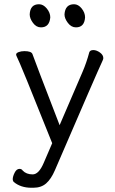

<svg xmlns="http://www.w3.org/2000/svg" viewBox="-20 -721 540 905"><path d="M173 -592Q213 -592 217 -639Q217 -661 200.5 -681Q184 -701 164 -701Q122 -701 120 -653Q120 -634 135.5 -613Q151 -592 173 -592ZM338 -592Q378 -592 381 -639Q381 -661 365 -681Q349 -701 329 -701Q287 -701 284 -653Q284 -634 300 -613Q316 -592 338 -592ZM137 164Q174 164 197.5 143.5Q221 123 239 81Q438 -381 463 -434Q467 -442 467 -447Q467 -462 451 -473.5Q435 -485 420 -485Q405 -485 401 -475Q388 -426 369 -382L261 -131Q144 -434 133 -466Q128 -480 95 -480Q80 -480 68 -475.5Q56 -471 56 -464L57 -459Q75 -425 226 -46L186 47Q163 101 134 101Q104 101 87 83Q82 75 72 75Q58 75 49 93Q40 111 40 124Q40 130 44 136Q77 164 128 164Z"/></svg>

Font: LXGW WenKai Mono Lite
Style: Regular
Weight: 400
Monospace: yes
Designer: LXGW / Fontworks Inc.
Foundry: LXGW / Fontworks Inc.
Version: Version 1.520; June 14, 2025